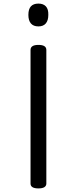

<svg xmlns="http://www.w3.org/2000/svg" viewBox="-20 -535 428 1069"><path d="M194 -285Q238 -285 238 -257V487Q238 500 227 507Q216 514 194 514Q150 514 150 487V-257Q150 -271 161 -278Q172 -285 194 -285ZM194 -515Q221 -515 235.5 -499.5Q250 -484 249 -452Q249 -421 235 -404.5Q221 -388 194 -388Q166 -388 152 -404.5Q138 -421 138 -452Q138 -484 152 -499.5Q166 -515 194 -515Z"/></svg>

Font: Playwrite NG Modern
Style: Regular
Weight: 400
Designer: Veronika Burian, José Scaglione
Foundry: TypeTogether
Version: Version 1.002